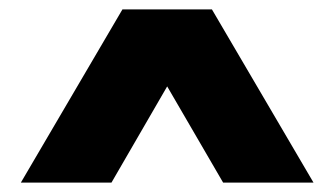

<svg xmlns="http://www.w3.org/2000/svg" viewBox="-20 -760 714 410"><path d="M24.5 -370 241.5 -740H432.5L649.5 -370H456.5L337 -575.5L218 -370Z"/></svg>

Font: Encode Sans SemiExpanded SemiExpanded ExtraBold
Style: Regular
Weight: 800
Width: 6
Designer: Multiple Designers
Foundry: Impallari Type
Version: Version 3.000; ttfautohint (v1.8.3) -l 8 -r 50 -G 200 -x 14 